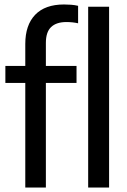

<svg xmlns="http://www.w3.org/2000/svg" viewBox="-20 -838 567 858"><path d="M93 0V-467.5H4V-543.5H93V-641.5Q93 -726 137.2 -772Q181.5 -818 266 -818Q280.5 -818 297.5 -816.8Q314.5 -815.5 329 -812V-734Q304 -739.5 276.5 -739.5Q232 -739.5 208.5 -717.2Q185 -695 185 -646.5V-543.5H322V-467.5H185V0ZM374 0V-808H467.5V0Z"/></svg>

Font: Encode Sans Condensed Medium
Style: Regular
Weight: 500
Width: 3
Designer: Multiple Designers
Foundry: Impallari Type
Version: Version 3.000; ttfautohint (v1.8.3) -l 8 -r 50 -G 200 -x 14 